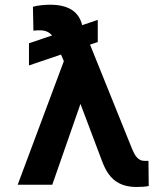

<svg xmlns="http://www.w3.org/2000/svg" viewBox="-20 -766 696 796"><path d="M244.7 -512.4 233 -539.8 100.1 -494.7V-586.6L195.7 -619Q178.3 -640.3 146 -640.3Q140.3 -640.3 133 -640.1Q125.7 -639.9 118.6 -638.8L116.5 -737.9Q132.5 -742.5 152 -744.5Q171.5 -746.4 187.9 -746.4Q299.7 -746.4 320.3 -663L320.7 -661.6L385.3 -683.6V-591.6L353.3 -581L527.7 -148.4Q532 -137.8 536.9 -128.7Q541.9 -119.7 547.9 -113.1Q554 -106.5 561.4 -102.8Q568.9 -99.1 578.5 -99.1H595.5L596.6 5Q579.5 9.2 546.9 9.2Q518.1 9.2 495.7 2.5Q473.4 -4.3 456.1 -17.6Q438.9 -30.9 426.1 -50.8Q413.4 -70.7 403.4 -97.3L313.6 -335.2L196.7 0H53.3Z"/></svg>

Font: Inter P Semi Bold
Style: Regular
Weight: 600
Designer: Rasmus Andersson
Foundry: rsms
Version: Version 3.018;git-588b23468